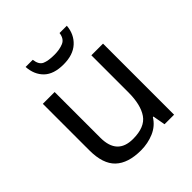

<svg xmlns="http://www.w3.org/2000/svg" viewBox="-203 -877 1024 1024"><g transform="rotate(-45 309.0 -365.0)"><path d="M533 -536V0H461L448 -71H444Q418 -29 372 -9.5Q326 10 274 10Q177 10 128 -36.5Q79 -83 79 -185V-536H168V-191Q168 -63 287 -63Q376 -63 410.5 -113Q445 -163 445 -257V-536ZM464 -740Q459 -680 418.5 -643Q378 -606 306 -606Q232 -606 194.5 -642.5Q157 -679 153 -740H207Q212 -699 237 -688Q262 -677 308 -677Q347 -677 375.5 -689Q404 -701 409 -740Z"/></g></svg>

Font: Noto Sans Lepcha
Style: Regular
Weight: 400
Designer: Monotype Design Team
Foundry: Monotype Imaging Inc.
Version: Version 2.006; ttfautohint (v1.8.4.7-5d5b)